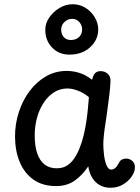

<svg xmlns="http://www.w3.org/2000/svg" viewBox="-20 -878 662 907"><path d="M51 -234Q51 -293 69 -348.5Q87 -404 120 -448Q153 -492 197.5 -517.5Q242 -543 295 -543Q325 -543 355.5 -533.5Q386 -524 415 -501Q420 -523 429.5 -532.5Q439 -542 455 -542Q475 -542 489 -529.5Q503 -517 502 -494Q501 -463 495 -417.5Q489 -372 483 -327Q481 -313 477 -287.5Q473 -262 470.5 -237Q468 -212 468 -197Q468 -178 471 -149.5Q474 -121 482.5 -99Q491 -77 505 -77Q516 -77 525 -85Q534 -93 542 -109Q547 -120 556.5 -124.5Q566 -129 576 -129Q587 -129 597 -123.5Q607 -118 612.5 -108.5Q618 -99 617 -85Q617 -66 602 -44Q587 -22 561 -6.5Q535 9 502 9Q474 9 452 -3Q430 -15 416 -37.5Q402 -60 397 -92Q367 -48 331 -23.5Q295 1 245 1Q181 1 138 -29.5Q95 -60 73 -113Q51 -166 51 -234ZM144 -238Q144 -189 155.5 -154.5Q167 -120 190 -101.5Q213 -83 248 -83Q276 -83 296 -95.5Q316 -108 331 -130Q346 -152 357 -181Q367 -206 374.5 -236Q382 -266 387 -298.5Q392 -331 395 -362Q398 -393 400 -419Q376 -439 348.5 -449.5Q321 -460 299 -460Q263 -460 234.5 -441.5Q206 -423 185.5 -391.5Q165 -360 154.5 -320.5Q144 -281 144 -238ZM308 -620Q257 -620 225 -654.5Q193 -689 194 -739Q194 -768 212.5 -795Q231 -822 260.5 -840Q290 -858 323 -858Q357 -858 384 -841Q411 -824 427.5 -796.5Q444 -769 444 -739Q444 -690 406 -655Q368 -620 308 -620ZM315 -689Q338 -689 353 -702.5Q368 -716 368 -739Q368 -759 354.5 -774Q341 -789 321 -789Q300 -789 284.5 -774Q269 -759 269 -739Q269 -716 281.5 -702.5Q294 -689 315 -689Z"/></svg>

Font: Playpen Sans Thai
Style: Regular
Weight: 400
Designer: Sirin Gunkloy, Laura Meseguer, Veronika Burian, José Scaglione
Foundry: TypeTogether
Version: Version 2.000